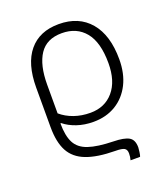

<svg xmlns="http://www.w3.org/2000/svg" viewBox="-142 -643 863 984"><g transform="rotate(-20 289.5 -151.0)"><path d="M400 240Q405 223 405 204Q405 183 392 175.5Q379 168 343 168Q245 167 185.5 144Q126 121 99.5 71.5Q73 22 73 -60V-275Q73 -405 130 -473.5Q187 -542 292 -542Q401 -542 462 -470Q523 -398 523 -267Q523 -189 494 -131.5Q465 -74 412.5 -42Q360 -10 290 -10Q241 -10 200 -24Q159 -38 131 -61H127Q127 7 147 45.5Q167 84 216 100.5Q265 117 351 119Q408 120 434 134.5Q460 149 460 191Q460 198 457.5 216Q455 234 452 240ZM291 -59Q370 -59 417 -114Q464 -169 464 -267Q464 -381 418 -437Q372 -493 291 -493Q208 -493 169.5 -435Q131 -377 131 -270V-114Q161 -88 202 -73.5Q243 -59 291 -59Z"/></g></svg>

Font: RS Noto Sans Light
Style: Regular
Weight: 300
Designer: Monotype Design Team
Foundry: Monotype Imaging Inc.
Version: Version 3.10